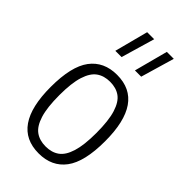

<svg xmlns="http://www.w3.org/2000/svg" viewBox="-249 -882 966 966"><g transform="rotate(45 234.0 -399.0)"><path d="M40.5 -270Q40.5 -416.5 90.5 -483Q140.5 -549.5 234 -549.5Q427.5 -549.5 427.5 -270.5Q427.5 -124 377.5 -57.2Q327.5 9.5 234 9.5Q40.5 9.5 40.5 -270ZM367 -268.5Q367 -356.5 351 -407.5Q335 -458.5 306 -479.2Q277 -500 234 -500Q191 -500 161.8 -479.2Q132.5 -458.5 116.5 -408.2Q100.5 -358 100.5 -272Q100.5 -184 116.5 -133Q132.5 -82 161.8 -61Q191 -40 234 -40Q277 -40 306.2 -60.8Q335.5 -81.5 351.2 -131.8Q367 -182 367 -268.5ZM142 -628.5 189 -808H239L186.5 -628.5ZM281.5 -628.5 329 -808H378.5L326 -628.5Z"/></g></svg>

Font: Encode Sans Condensed Light
Style: Regular
Weight: 300
Width: 3
Designer: Multiple Designers
Foundry: Impallari Type
Version: Version 2.000